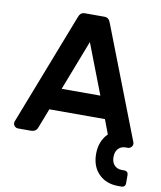

<svg xmlns="http://www.w3.org/2000/svg" viewBox="-98 -777 899 1075"><g transform="rotate(10 352.0 -240.0)"><path d="M430.5 -692C424.8 -697.3 417 -700 407 -700H297C287 -700 279.2 -697.3 273.5 -692C267.8 -686.7 263 -678 259 -666L14 -34C13.3 -32 13 -29.7 13 -27C13 -19.7 15.7 -13.3 21 -8C26.3 -2.7 32.7 0 40 0H112C132 0 145 -8.3 151 -25L194 -136H510L541 -54C526.3 -40 515 -23 507 -3C499 17 495 39.3 495 64C495 111.3 509 149.2 537 177.5C565 205.8 602 220 648 220H667C673.7 220 679 218 683 214C687 210 689 204.7 689 198V150C689 143.3 687 138 683 134C679 130 673.7 128 667 128H652C634.7 128 620.7 122.3 610 111C599.3 99.7 594 84 594 64C594 44 599.3 28.3 610 17C620.7 5.7 634.7 0 652 0H664C671.3 0 677.7 -2.7 683 -8C688.3 -13.3 691 -19.7 691 -27C691 -29.7 690.7 -32 690 -34L445 -666C441 -678 436.2 -686.7 430.5 -692ZM352 -546 462 -261H242Z"/></g></svg>

Font: Rubik
Style: Regular
Weight: 500
Designer: Hubert & Fischer
Foundry: Hubert & Fischer
Version: Version 1.100